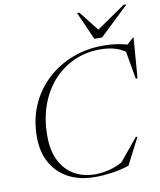

<svg xmlns="http://www.w3.org/2000/svg" viewBox="-100 -1014 919 1102"><g transform="rotate(-10 360.0 -462.5)"><path d="M564 -21Q516.5 -5 464.5 2.5Q412.5 10 366 10Q275 10 209.8 -25Q144.5 -60 109.5 -123.8Q74.5 -187.5 74.5 -273Q74.5 -376.5 111.5 -459.8Q148.5 -543 212.8 -602.2Q277 -661.5 360.8 -693.2Q444.5 -725 538 -725Q579.5 -725 613.8 -720.2Q648 -715.5 679 -706.5L717 -740.5H720.5L702 -505.5H692L663.5 -667Q632 -689 596 -697.8Q560 -706.5 517.5 -706.5Q437.5 -706.5 368 -675.8Q298.5 -645 246 -587.8Q193.5 -530.5 164 -449.5Q134.5 -368.5 134.5 -268Q134.5 -182.5 164.5 -124Q194.5 -65.5 247 -35.5Q299.5 -5.5 368 -5.5Q406 -5.5 447 -15.2Q488 -25 526.5 -46L634 -176H643.5ZM713.5 -935 542.5 -772H497.5L425 -935H438.5L529 -820L696.5 -935Z"/></g></svg>

Font: Newsreader Display Light
Style: Italic
Weight: 300
Italic angle: -17°
Designer: Hugues Gentile
Foundry: Production Type
Version: Version 1.001